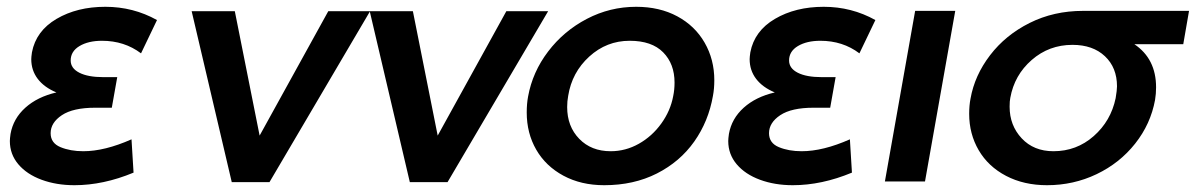

<svg xmlns="http://www.w3.org/2000/svg" viewBox="-20 -534 3519 565"><path d="M225 -89Q288 -89 367 -124L373 -26Q284 11 199 11Q146 11 102.5 -5Q59 -21 34 -50.5Q9 -80 9 -119Q9 -126 11 -140Q19 -185 54.5 -217Q90 -249 146 -262Q110 -277 91 -302Q72 -327 72 -360Q72 -366 74 -380Q86 -443 146.5 -478.5Q207 -514 290 -514Q372 -514 442 -475L395 -377Q346 -414 280 -414Q240 -414 214 -398.5Q188 -383 188 -356Q188 -333 213.5 -320Q239 -307 284 -307H325L309 -217H260Q195 -217 162 -195Q129 -173 129 -142Q129 -113 158 -101Q187 -89 225 -89Z M1069 -501H946L744 -135L671 -501H544L662 2H773Z M1593 -501H1470L1268 -135L1195 -501H1068L1186 2H1297Z M2078 -252Q2082 -273 2082 -298Q2082 -359 2053.5 -408.5Q2025 -458 1973 -486Q1921 -514 1852 -514Q1775 -514 1707 -478.5Q1639 -443 1593 -382.5Q1547 -322 1534 -250Q1530 -229 1530 -203Q1530 -142 1558 -93.5Q1586 -45 1638 -17Q1690 11 1758 11Q1845 11 1913 -23.5Q1981 -58 2023 -117.5Q2065 -177 2078 -252ZM1965 -291Q1965 -270 1961 -251Q1953 -208 1926 -170.5Q1899 -133 1860 -111Q1821 -89 1777 -89Q1720 -89 1684.5 -125.5Q1649 -162 1649 -219Q1649 -236 1652 -252Q1663 -321 1714 -367.5Q1765 -414 1833 -414Q1898 -414 1931.5 -380Q1965 -346 1965 -291Z M2339 -89Q2402 -89 2481 -124L2487 -26Q2398 11 2313 11Q2260 11 2216.5 -5Q2173 -21 2148 -50.5Q2123 -80 2123 -119Q2123 -126 2125 -140Q2133 -185 2168.5 -217Q2204 -249 2260 -262Q2224 -277 2205 -302Q2186 -327 2186 -360Q2186 -366 2188 -380Q2200 -443 2260.5 -478.5Q2321 -514 2404 -514Q2486 -514 2556 -475L2509 -377Q2460 -414 2394 -414Q2354 -414 2328 -398.5Q2302 -383 2302 -356Q2302 -333 2327.5 -320Q2353 -307 2398 -307H2439L2423 -217H2374Q2309 -217 2276 -195Q2243 -173 2243 -142Q2243 -113 2272 -101Q2301 -89 2339 -89Z M2791 -502H2673L2584 0H2702Z M3382 -277Q3382 -258 3379 -240Q3366 -169 3320.5 -111.5Q3275 -54 3207 -21.5Q3139 11 3061 11Q2993 11 2940.5 -16.5Q2888 -44 2860 -92Q2832 -140 2832 -199Q2832 -224 2836 -244Q2848 -312 2893.5 -371.5Q2939 -431 3010 -466.5Q3081 -502 3167 -502H3479L3462 -404H3318Q3382 -361 3382 -277ZM3263 -245Q3267 -269 3267 -280Q3267 -335 3231.5 -368.5Q3196 -402 3136 -402Q3067 -402 3016 -357.5Q2965 -313 2953 -246Q2951 -237 2951 -220Q2951 -165 2986.5 -127Q3022 -89 3080 -89Q3148 -89 3198.5 -133.5Q3249 -178 3263 -245Z"/></svg>

Font: Geom Medium
Style: Italic
Weight: 500
Italic angle: -10°
Version: Version 1.102